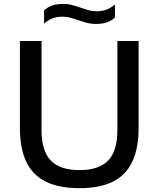

<svg xmlns="http://www.w3.org/2000/svg" viewBox="-20 -949 808 978"><path d="M385 9.5Q280 9.5 212.8 -24Q145.5 -57.5 113.5 -125.8Q81.5 -194 81.5 -298V-740H191.5V-287.5Q191.5 -180 238.8 -131.2Q286 -82.5 385 -82.5Q483.5 -82.5 530.8 -131.2Q578 -180 578 -287.5V-740H686V-298Q686 -194 654 -125.8Q622 -57.5 555.5 -24Q489 9.5 385 9.5ZM468.5 -827Q443 -827 420.5 -833.2Q398 -839.5 377 -846.5Q357.5 -853.5 338.8 -858.8Q320 -864 299.5 -864Q270 -864 248 -855.5Q226 -847 204.5 -829.5V-896Q222.5 -912.5 245.8 -920.8Q269 -929 301.5 -929Q327 -929 349.5 -922.8Q372 -916.5 393 -909Q412.5 -902.5 431.5 -897Q450.5 -891.5 470.5 -891.5Q500.5 -891.5 522.5 -900Q544.5 -908.5 565.5 -926V-860Q547.5 -843 524.2 -835Q501 -827 468.5 -827Z"/></svg>

Font: Encode Sans SemiExpanded Medium
Style: Regular
Weight: 500
Width: 6
Designer: Multiple Designers
Foundry: Impallari Type
Version: Version 3.002